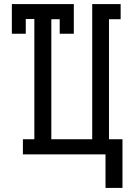

<svg xmlns="http://www.w3.org/2000/svg" viewBox="-20 -755 640 939"><path d="M579 164H496V0H92V-74H148V-662H106V-590H38V-735H341V-590H272V-661H231V-74H431V-735H570V-661H513V-74H579Z"/></svg>

Font: Iosevka Slab Extended
Style: Regular
Weight: 400
Width: 7
Monospace: yes
Designer: Belleve Invis
Foundry: Belleve Invis
Version: Version 11.1.1; ttfautohint (v1.8.3)